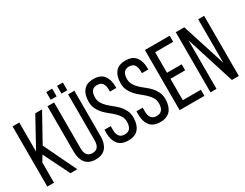

<svg xmlns="http://www.w3.org/2000/svg" viewBox="-82 -1378 2473 1935"><g transform="rotate(-30 1154.5 -411.0)"><path d="M159 -304 309 0H389L206 -381L383 -700H304L118 -362V-700H40V0H118V-235Z M576 -830H507V-740H576ZM700 -830H632V-740H700ZM759 -169V-700H686V-165C686 -133 679.5 -108.2 666.5 -90.5C653.5 -72.8 633 -64 605 -64C576.3 -64 555.5 -72.8 542.5 -90.5C529.5 -108.2 523 -133 523 -165V-700H446V-169C446 -115.7 458.7 -72.8 484 -40.5C509.3 -8.2 548.7 8 602 8C656 8 695.7 -8.2 721 -40.5C746.3 -72.8 759 -115.7 759 -169Z M983 -707C930.3 -707 891.3 -691.3 866 -660C840.7 -628.7 828 -586 828 -532C828 -499.3 833.8 -471.2 845.5 -447.5C857.2 -423.8 871.7 -402.7 889 -384C906.3 -365.3 925 -348.2 945 -332.5C965 -316.8 983.7 -300.8 1001 -284.5C1018.3 -268.2 1032.8 -250.5 1044.5 -231.5C1056.2 -212.5 1062 -190 1062 -164C1062 -132 1055.3 -107.3 1042 -90C1028.7 -72.7 1008 -64 980 -64C952 -64 931.3 -72.7 918 -90C904.7 -107.3 898 -132 898 -164V-208H825V-168C825 -114.7 837.7 -72.2 863 -40.5C888.3 -8.8 928 7 982 7C1036 7 1075.8 -8.8 1101.5 -40.5C1127.2 -72.2 1140 -114.7 1140 -168C1140 -200.7 1134.2 -228.8 1122.5 -252.5C1110.8 -276.2 1096.3 -297.3 1079 -316C1061.7 -334.7 1042.8 -351.8 1022.5 -367.5C1002.2 -383.2 983.3 -399.2 966 -415.5C948.7 -431.8 934.2 -449.7 922.5 -469C910.8 -488.3 905 -511 905 -537C905 -568.3 911.3 -592.7 924 -610C936.7 -627.3 957 -636 985 -636C1013 -636 1033.3 -627.3 1046 -610C1058.7 -592.7 1065 -568 1065 -536V-513H1139V-532C1139 -585.3 1126.3 -627.8 1101 -659.5C1075.7 -691.2 1036.3 -707 983 -707Z M1355 -707C1302.3 -707 1263.3 -691.3 1238 -660C1212.7 -628.7 1200 -586 1200 -532C1200 -499.3 1205.8 -471.2 1217.5 -447.5C1229.2 -423.8 1243.7 -402.7 1261 -384C1278.3 -365.3 1297 -348.2 1317 -332.5C1337 -316.8 1355.7 -300.8 1373 -284.5C1390.3 -268.2 1404.8 -250.5 1416.5 -231.5C1428.2 -212.5 1434 -190 1434 -164C1434 -132 1427.3 -107.3 1414 -90C1400.7 -72.7 1380 -64 1352 -64C1324 -64 1303.3 -72.7 1290 -90C1276.7 -107.3 1270 -132 1270 -164V-208H1197V-168C1197 -114.7 1209.7 -72.2 1235 -40.5C1260.3 -8.8 1300 7 1354 7C1408 7 1447.8 -8.8 1473.5 -40.5C1499.2 -72.2 1512 -114.7 1512 -168C1512 -200.7 1506.2 -228.8 1494.5 -252.5C1482.8 -276.2 1468.3 -297.3 1451 -316C1433.7 -334.7 1414.8 -351.8 1394.5 -367.5C1374.2 -383.2 1355.3 -399.2 1338 -415.5C1320.7 -431.8 1306.2 -449.7 1294.5 -469C1282.8 -488.3 1277 -511 1277 -537C1277 -568.3 1283.3 -592.7 1296 -610C1308.7 -627.3 1329 -636 1357 -636C1385 -636 1405.3 -627.3 1418 -610C1430.7 -592.7 1437 -568 1437 -536V-513H1511V-532C1511 -585.3 1498.3 -627.8 1473 -659.5C1447.7 -691.2 1408.3 -707 1355 -707Z M1829 -390H1658V-629H1868V-700H1580V0H1868V-71H1658V-320H1829Z M2009 0V-566L2188 0H2269V-700H2200V-194L2038 -700H1939V0Z"/></g></svg>

Font: SVN-Bebas Neue
Style: Regular
Weight: 400
Designer: Ryoichi Tsunekawa
Foundry: Ryoichi Tsunekawa
Version: Version 001.003